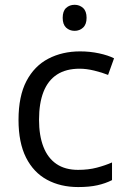

<svg xmlns="http://www.w3.org/2000/svg" viewBox="-20 -755 519 785"><path d="M299.8 9.8Q227.5 9.8 172.4 -20Q117.2 -49.8 86.4 -110.8Q55.7 -171.9 55.7 -264.6Q55.7 -361.8 88.1 -423.6Q120.6 -485.4 177.7 -515.1Q234.9 -544.9 307.6 -544.9Q347.7 -544.9 385 -536.9Q422.4 -528.8 446.3 -516.6L421.9 -448.7Q397.5 -458.5 365.5 -466.3Q333.5 -474.1 305.7 -474.1Q250 -474.1 213.1 -450.2Q176.3 -426.3 158 -379.9Q139.6 -333.5 139.6 -265.6Q139.6 -200.7 157.5 -154.8Q175.3 -108.9 210.7 -84.7Q246.1 -60.5 299.3 -60.5Q341.8 -60.5 376 -69.6Q410.2 -78.6 438 -90.8V-18.6Q411.1 -4.9 378.2 2.4Q345.2 9.8 299.8 9.8ZM285.2 -735.4Q305.2 -735.4 319.6 -722.4Q334 -709.5 334 -682.1Q334 -655.3 319.6 -642.1Q305.2 -628.9 285.2 -628.9Q264.2 -628.9 250.2 -642.1Q236.3 -655.3 236.3 -682.1Q236.3 -709.5 250.2 -722.4Q264.2 -735.4 285.2 -735.4Z"/></svg>

Font: Wonky
Style: Regular
Weight: 400
Designer: Monotype Design Team
Foundry: Monotype Imaging Inc.
Version: Version 3.000